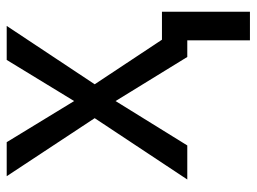

<svg xmlns="http://www.w3.org/2000/svg" viewBox="-116 -460 762 570"><g transform="rotate(-90 265.0 -175.0)"><path d="M199.2 -274.9 26.9 -536.1H127.9L250 -335.9L372.1 -536.1H473.1L299.8 -274.9L432.1 -75.2H515.1V186H430.2V0H380.9L250 -212.9L118.2 0H17.1Z"/></g></svg>

Font: WenQuanYi Micro Hei
Style: Regular
Weight: 400
Foundry: Ascender Corporation
Version: Version 0.2.0-beta